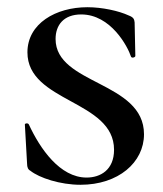

<svg xmlns="http://www.w3.org/2000/svg" viewBox="-20 -500 452 532"><path d="M134 -392C134 -430 156 -460 205 -460C287 -460 334 -371 343 -343C345 -338 355 -341 355 -345L353 -438C352 -447 350 -452 337 -457C309 -470 263 -480 222 -480C135 -480 56 -435 56 -355C56 -216 296 -223 296 -85C296 -29 258 -8 220 -8C146 -8 91 -88 60 -155C58 -160 47 -159 49 -153L55 -47C55 -36 58 -30 64 -27C89 -7 147 12 203 12C308 12 379 -50 379 -128C379 -275 134 -265 134 -392Z"/></svg>

Font: Cormorant SC Semi
Style: Regular
Weight: 600
Designer: Christian Thalmann (Catharsis Fonts)
Version: Version 1.000;PS 001.000;hotconv 1.0.70;makeotf.lib2.5.58329